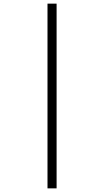

<svg xmlns="http://www.w3.org/2000/svg" viewBox="-20 -819 572 1055"><path d="M241 -799H291V216H241Z"/></svg>

Font: Noto Sans Sinhala Light
Style: Regular
Weight: 300
Designer: Jelle Bosma - Monotype Design Team
Foundry: Monotype Imaging Inc.
Version: Version 2.006; ttfautohint (v1.8.4.7-5d5b)